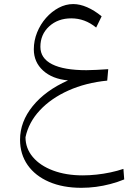

<svg xmlns="http://www.w3.org/2000/svg" viewBox="-20 -566 619 926"><path d="M308.1 -178.2Q199.2 -129.9 137.9 -54.4Q76.7 21 76.7 107.9Q76.7 177.7 113.3 230Q149.9 282.2 216.6 311Q283.2 339.8 372.6 339.8Q407.7 339.8 442.9 335.2Q478 330.6 512.5 321.5Q546.9 312.5 579.1 299.3L575.2 248.5Q546.4 258.3 512.9 265.4Q479.5 272.5 445.6 276.1Q411.6 279.8 379.4 279.8Q298.3 279.8 235.8 256.3Q173.3 232.9 138.2 191.2Q103 149.4 103 95.7Q118.2 23.9 172.1 -33.9Q226.1 -91.8 309.8 -129.4Q393.6 -167 497.1 -177.2L502 -232.4Q472.2 -230.5 445.3 -229Q418.5 -227.5 397 -227.5Q288.1 -227.5 231.4 -256.1Q174.8 -284.7 174.8 -340.3Q174.8 -399.9 217 -438.7Q259.3 -477.5 323.7 -477.5Q356.4 -477.5 386.2 -466.6Q416 -455.6 443.8 -433.1L470.2 -487.3Q435.1 -516.1 400.1 -531.2Q365.2 -546.4 333 -546.4Q296.9 -546.4 262.9 -528.3Q229 -510.3 201.9 -479.5Q174.8 -448.7 158.9 -409.4Q143.1 -370.1 143.1 -328.1Q143.1 -266.6 187.7 -225.8Q232.4 -185.1 308.1 -178.2Z"/></svg>

Font: Pinar-VF
Style: Regular
Weight: 300
Designer: Amin Abedi
Version: Version 3.0